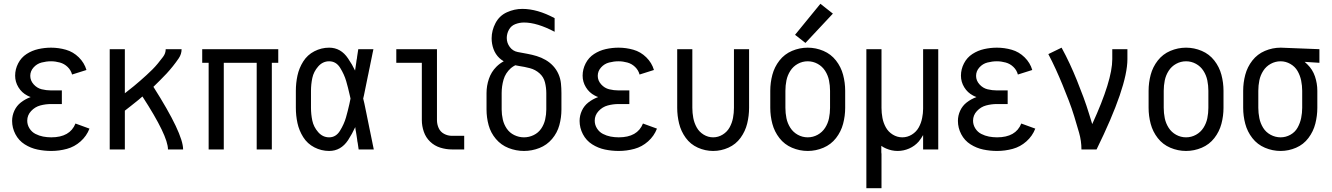

<svg xmlns="http://www.w3.org/2000/svg" viewBox="-20 -790 7040 1015"><path d="M251 8Q214 8 178 0.5Q142 -7 110.5 -27Q79 -47 61.5 -80.5Q44 -114 44 -151Q44 -179 56 -205Q68 -231 90.5 -248.5Q113 -266 140 -276L142 -277Q133 -280 124 -285Q95 -300 77.5 -328.5Q60 -357 60 -390Q60 -424 76 -455Q92 -486 120.5 -504.5Q149 -523 182.5 -530.5Q216 -538 250 -538Q290 -538 328.5 -527Q367 -516 396.5 -487Q426 -458 437 -420L361 -396Q355 -419 337.5 -436Q320 -453 296.5 -459.5Q273 -466 250 -466Q225 -466 200 -459.5Q175 -453 157.5 -433.5Q140 -414 140 -389Q140 -364 158 -344Q176 -324 200.5 -318Q225 -312 250 -312H307V-240H250Q221 -240 193 -232.5Q165 -225 144.5 -203Q124 -181 124 -152Q124 -130 136 -111Q148 -92 167.5 -82Q187 -72 208 -68Q229 -64 251 -64Q350 -64 379 -137L453 -110Q438 -71 406 -42.5Q374 -14 333.5 -3Q293 8 251 8Z M560 0V-530H640V-297L654 -308Q671 -321 688 -335Q705 -349 721.5 -363.5Q738 -378 754 -392.5Q770 -407 785.5 -422.5Q801 -438 814.5 -454.5Q828 -471 842 -489.5Q856 -508 856 -530H940Q940 -504 925 -482Q910 -460 894 -440Q878 -420 861 -401.5Q844 -383 826 -365.5Q808 -348 791 -331Q948 -84 948 0H868Q868 -72 733 -280Q722 -271 712 -262Q692 -246 672 -230Q656 -217 640 -205V0Z M1083 0V-458H1049V-530H1451V-458H1417V0H1337V-458H1163V0Z M1720 8Q1679 8 1642 -11Q1605 -30 1583 -65Q1561 -100 1552.5 -139.5Q1544 -179 1544 -220V-310Q1544 -351 1552.5 -390.5Q1561 -430 1583 -465Q1605 -500 1642 -519Q1679 -538 1720 -538Q1782 -538 1820 -481Q1842 -449 1857 -417Q1860 -437 1863 -457L1865 -472L1867 -482L1868 -491Q1871 -511 1874 -530H1954L1952 -520L1950 -511L1946 -491L1939 -457L1937 -447L1936 -442L1934 -432L1932 -423L1930 -413L1929 -408L1927 -398L1925 -389Q1915 -337 1904 -286L1900 -269Q1903 -257 1906 -244L1910 -225L1912 -215L1917 -191L1920 -176Q1926 -149 1931 -122L1933 -112L1937 -93L1939 -83Q1943 -61 1948 -39L1950 -29L1956 0H1876Q1873 -17 1871 -34L1869 -44L1868 -53L1865 -73L1862 -92L1860 -102L1858 -118Q1842 -83 1820 -49Q1782 8 1720 8ZM1720 -64Q1756 -64 1777.5 -99Q1799 -134 1809 -169Q1819 -204 1827 -240Q1830 -254 1833 -269L1828 -291Q1820 -327 1810 -361.5Q1800 -396 1778.5 -431Q1757 -466 1720 -466Q1686 -466 1662 -438.5Q1638 -411 1631 -377.5Q1624 -344 1624 -310V-220Q1624 -186 1631 -152.5Q1638 -119 1662 -91.5Q1686 -64 1720 -64Z M2369 0Q2338 0 2307.5 -9.5Q2277 -19 2254 -41Q2231 -63 2220.5 -93.5Q2210 -124 2210 -155V-458H2075V-530H2290V-155Q2290 -133 2299 -113Q2308 -93 2327.5 -82.5Q2347 -72 2369 -72H2434V0Z M2750 8Q2708 8 2668.5 -7.5Q2629 -23 2601.5 -55.5Q2574 -88 2563 -128.5Q2552 -169 2552 -211V-298Q2552 -336 2564.5 -373Q2577 -410 2604 -437Q2622 -455 2643 -466Q2631 -473 2620 -483Q2599 -503 2589 -530.5Q2579 -558 2579 -587Q2579 -629 2599.5 -668Q2620 -707 2659.5 -725Q2699 -743 2741 -743Q2821 -743 2912 -694V-622Q2819 -671 2750 -671Q2727 -671 2704.5 -662.5Q2682 -654 2670.5 -633Q2659 -612 2659 -589Q2659 -563 2675 -541.5Q2691 -520 2717 -515Q2743 -510 2768 -505.5Q2793 -501 2817.5 -493.5Q2842 -486 2864.5 -473Q2887 -460 2904.5 -441Q2922 -422 2932.5 -398Q2943 -374 2945.5 -348.5Q2948 -323 2948 -298V-211Q2948 -169 2937 -128.5Q2926 -88 2898.5 -55.5Q2871 -23 2831.5 -7.5Q2792 8 2750 8ZM2750 -64Q2777 -64 2801.5 -76Q2826 -88 2841 -110Q2856 -132 2862 -158.5Q2868 -185 2868 -211V-298Q2868 -326 2861 -354.5Q2854 -383 2832 -402.5Q2810 -422 2781.5 -429.5Q2753 -437 2725 -441Q2715 -443 2704 -445Q2692 -439 2681 -430Q2652 -404 2642 -369Q2632 -334 2632 -298V-211Q2632 -185 2638 -158.5Q2644 -132 2659 -110Q2674 -88 2698.5 -76Q2723 -64 2750 -64Z M3251 8Q3214 8 3178 0.5Q3142 -7 3110.5 -27Q3079 -47 3061.5 -80.5Q3044 -114 3044 -151Q3044 -179 3056 -205Q3068 -231 3090.5 -248.5Q3113 -266 3140 -276L3142 -277Q3133 -280 3124 -285Q3095 -300 3077.5 -328.5Q3060 -357 3060 -390Q3060 -424 3076 -455Q3092 -486 3120.5 -504.5Q3149 -523 3182.5 -530.5Q3216 -538 3250 -538Q3290 -538 3328.5 -527Q3367 -516 3396.5 -487Q3426 -458 3437 -420L3361 -396Q3355 -419 3337.5 -436Q3320 -453 3296.5 -459.5Q3273 -466 3250 -466Q3225 -466 3200 -459.5Q3175 -453 3157.5 -433.5Q3140 -414 3140 -389Q3140 -364 3158 -344Q3176 -324 3200.5 -318Q3225 -312 3250 -312H3307V-240H3250Q3221 -240 3193 -232.5Q3165 -225 3144.5 -203Q3124 -181 3124 -152Q3124 -130 3136 -111Q3148 -92 3167.5 -82Q3187 -72 3208 -68Q3229 -64 3251 -64Q3350 -64 3379 -137L3453 -110Q3438 -71 3406 -42.5Q3374 -14 3333.5 -3Q3293 8 3251 8Z M3750 8Q3708 8 3669 -9.5Q3630 -27 3605 -61.5Q3580 -96 3570 -137Q3560 -178 3560 -220V-530H3640V-220Q3640 -193 3645 -166.5Q3650 -140 3663 -116.5Q3676 -93 3699.5 -78.5Q3723 -64 3750 -64Q3777 -64 3800.5 -78.5Q3824 -93 3837 -116.5Q3850 -140 3855 -166.5Q3860 -193 3860 -220V-530H3940V-220Q3940 -178 3930 -137Q3920 -96 3895 -61.5Q3870 -27 3831 -9.5Q3792 8 3750 8Z M4238 -563 4183 -606 4317 -770 4383 -718ZM4250 8Q4207 8 4167 -9Q4127 -26 4100.5 -60Q4074 -94 4063 -135.5Q4052 -177 4052 -220V-310Q4052 -353 4063 -394.5Q4074 -436 4100.5 -470Q4127 -504 4167 -521Q4207 -538 4250 -538Q4293 -538 4333 -521Q4373 -504 4399.5 -470Q4426 -436 4437 -394.5Q4448 -353 4448 -310V-220Q4448 -177 4437 -135.5Q4426 -94 4399.5 -60Q4373 -26 4333 -9Q4293 8 4250 8ZM4250 -64Q4278 -64 4302.5 -77.5Q4327 -91 4342 -114.5Q4357 -138 4362.5 -165Q4368 -192 4368 -220V-310Q4368 -338 4362.5 -365Q4357 -392 4342 -415.5Q4327 -439 4302.5 -452.5Q4278 -466 4250 -466Q4222 -466 4197.5 -452.5Q4173 -439 4158 -415.5Q4143 -392 4137.5 -365Q4132 -338 4132 -310V-220Q4132 -192 4137.5 -165Q4143 -138 4158 -114.5Q4173 -91 4197.5 -77.5Q4222 -64 4250 -64Z M4560 205V-530H4640V-220Q4640 -193 4645 -166.5Q4650 -140 4663 -116.5Q4676 -93 4699.5 -78.5Q4723 -64 4750 -64Q4777 -64 4800.5 -78.5Q4824 -93 4837 -116.5Q4850 -140 4855 -167Q4860 -191 4860 -215V-220V-530H4940V0H4860V-76Q4850 -58 4837 -42Q4816 -18 4786.5 -5Q4757 8 4725 8Q4694 8 4664 -5Q4650 -11 4639 -19V-10V0V15L4640 24V34Q4640 56 4640 78V88V98V205Z M5251 8Q5214 8 5178 0.5Q5142 -7 5110.5 -27Q5079 -47 5061.5 -80.5Q5044 -114 5044 -151Q5044 -179 5056 -205Q5068 -231 5090.5 -248.5Q5113 -266 5140 -276L5142 -277Q5133 -280 5124 -285Q5095 -300 5077.5 -328.5Q5060 -357 5060 -390Q5060 -424 5076 -455Q5092 -486 5120.5 -504.5Q5149 -523 5182.5 -530.5Q5216 -538 5250 -538Q5290 -538 5328.5 -527Q5367 -516 5396.5 -487Q5426 -458 5437 -420L5361 -396Q5355 -419 5337.5 -436Q5320 -453 5296.5 -459.5Q5273 -466 5250 -466Q5225 -466 5200 -459.5Q5175 -453 5157.5 -433.5Q5140 -414 5140 -389Q5140 -364 5158 -344Q5176 -324 5200.5 -318Q5225 -312 5250 -312H5307V-240H5250Q5221 -240 5193 -232.5Q5165 -225 5144.5 -203Q5124 -181 5124 -152Q5124 -130 5136 -111Q5148 -92 5167.5 -82Q5187 -72 5208 -68Q5229 -64 5251 -64Q5350 -64 5379 -137L5453 -110Q5438 -71 5406 -42.5Q5374 -14 5333.5 -3Q5293 8 5251 8Z M5697 0Q5697 -45 5684.5 -88.5Q5672 -132 5659 -174.5Q5646 -217 5630 -258.5Q5614 -300 5597 -341.5Q5580 -383 5561.5 -423.5Q5543 -464 5522 -504L5592 -538Q5615 -496 5635 -453Q5655 -410 5673 -365.5Q5691 -321 5707.5 -276.5Q5724 -232 5738 -186Q5746 -160 5754 -134Q5860 -365 5860 -477V-530H5940V-477Q5940 -332 5777 0Z M6250 8Q6207 8 6167 -9Q6127 -26 6100.5 -60Q6074 -94 6063 -135.5Q6052 -177 6052 -220V-310Q6052 -353 6063 -394.5Q6074 -436 6100.5 -470Q6127 -504 6167 -521Q6207 -538 6250 -538Q6293 -538 6333 -521Q6373 -504 6399.5 -470Q6426 -436 6437 -394.5Q6448 -353 6448 -310V-220Q6448 -177 6437 -135.5Q6426 -94 6399.5 -60Q6373 -26 6333 -9Q6293 8 6250 8ZM6250 -64Q6278 -64 6302.5 -77.5Q6327 -91 6342 -114.5Q6357 -138 6362.5 -165Q6368 -192 6368 -220V-310Q6368 -338 6362.5 -365Q6357 -392 6342 -415.5Q6327 -439 6302.5 -452.5Q6278 -466 6250 -466Q6222 -466 6197.5 -452.5Q6173 -439 6158 -415.5Q6143 -392 6137.5 -365Q6132 -338 6132 -310V-220Q6132 -192 6137.5 -165Q6143 -138 6158 -114.5Q6173 -91 6197.5 -77.5Q6222 -64 6250 -64Z M6750 8Q6707 8 6667 -9Q6627 -26 6600.5 -60Q6574 -94 6563 -135.5Q6552 -177 6552 -220V-310Q6552 -353 6563 -394.5Q6574 -436 6600.5 -470Q6627 -504 6667 -521Q6707 -538 6750 -538H6751L6955 -530V-458L6877 -463Q6884 -457 6891 -450Q6919 -423 6931.5 -386Q6944 -349 6944 -310V-220Q6944 -178 6933.5 -136.5Q6923 -95 6897 -60.5Q6871 -26 6831.5 -9Q6792 8 6750 8ZM6750 -64Q6777 -64 6801.5 -77.5Q6826 -91 6839.5 -115Q6853 -139 6858.5 -166Q6864 -193 6864 -220V-310Q6864 -337 6858.5 -364Q6853 -391 6839.5 -414.5Q6826 -438 6801.5 -452Q6777 -466 6750 -466Q6722 -466 6697.5 -452.5Q6673 -439 6658 -415.5Q6643 -392 6637.5 -365Q6632 -338 6632 -310V-220Q6632 -193 6637.5 -165.5Q6643 -138 6657.5 -114.5Q6672 -91 6697 -77.5Q6722 -64 6750 -64Z"/></svg>

Font: Iosevka SS08
Style: Regular
Weight: 400
Monospace: yes
Designer: Belleve Invis
Foundry: Belleve Invis
Version: 2.1.0; ttfautohint (v1.8.2)